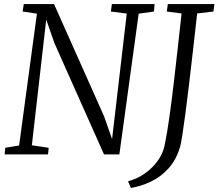

<svg xmlns="http://www.w3.org/2000/svg" viewBox="-20 -763 1080 949"><path d="M3 0 6 -32.5 74.5 -44 162.5 -695.5 92 -706 97.5 -743H247L494.5 -188L534 -75.5L606.5 -696L528 -706L533 -743H744L741 -706L665.5 -695.5L570 0H494L248.5 -551L208.5 -666.5L137.5 -45L220.5 -32.5L217.5 0ZM627 166 613 133Q659 120.5 696.8 93.8Q734.5 67 760 31.2Q785.5 -4.5 793.5 -44Q806 -103.5 817 -182.5Q828 -261.5 838.5 -349.8Q849 -438 858.8 -527.2Q868.5 -616.5 877.5 -696.5L804.5 -706L809.5 -743H1039.5L1035 -706L954.5 -696.5Q943.5 -598.5 933.2 -507.8Q923 -417 913.5 -338.2Q904 -259.5 895.8 -197.2Q887.5 -135 881 -93.8Q874.5 -52.5 870 -37Q851 27.5 812.8 69.5Q774.5 111.5 726 134.5Q677.5 157.5 627 166Z"/></svg>

Font: Merriweather 36pt Light
Style: Italic
Weight: 300
Italic angle: -7.8°
Version: Version 2.101